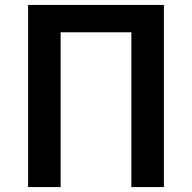

<svg xmlns="http://www.w3.org/2000/svg" viewBox="-20 -759 780 779"><path d="M94 0V-739H645V0H513V-628H226V0Z"/></svg>

Font: Noto Sans KR SemiBold
Style: Regular
Weight: 600
Designer: Ryoko NISHIZUKA  (kana, bopomofo & ideographs); Paul D. Hunt (Latin, Greek & Cyrillic); Sandoll Communications , Soo-you
Foundry: Adobe
Version: Version 2.004-H2;hotconv 1.0.118;makeotfexe 2.5.65603